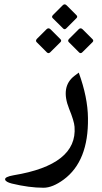

<svg xmlns="http://www.w3.org/2000/svg" viewBox="-20 -655 476 894"><path d="M290 -630.4 335.9 -584.5Q342.8 -577.1 336.4 -570.8L288.6 -522.9Q280.8 -515.1 273.4 -522.9L225.6 -570.3Q218.3 -577.1 227.5 -585.9L272 -630.4Q280.8 -639.2 290 -630.4ZM365.2 -518.1 410.6 -472.7Q417.5 -465.8 411.1 -459L363.3 -411.6Q355.5 -403.8 348.1 -411.1L300.3 -459Q293.5 -465.8 302.2 -474.6L346.7 -519Q355.5 -527.8 365.2 -518.1ZM215.8 -518.1 261.2 -472.7Q268.1 -465.8 261.7 -459L213.9 -411.6Q206.1 -403.8 198.2 -411.1L150.4 -459Q144 -465.8 152.3 -474.6L196.8 -519Q206.1 -527.8 215.8 -518.1ZM35.2 199.7Q6.3 192.4 3.9 181.2Q1 168.5 43 161.1Q340.8 112.3 327.1 -64.5Q325.2 -91.3 301.8 -148.4Q260.7 -251.5 326.7 -301.8L346.7 -316.9Q388.7 -201.7 389.6 -105Q392.6 95.7 276.4 181.2Q224.6 219.2 182.6 219.2Q115.7 219.2 35.2 199.7Z"/></svg>

Font: Gandom WOL
Style: WOL
Weight: 400
Foundry: DejaVu fonts team - Redesigned by Saber Rastikerdar - Based on Samim Font
Version: Version 0.8